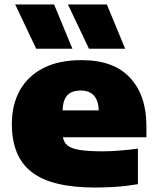

<svg xmlns="http://www.w3.org/2000/svg" viewBox="-20 -828 703 859"><path d="M405 11Q211 11 122 -58Q33 -127 33 -273Q33 -359.5 68.8 -423.8Q104.5 -488 174 -523.5Q243.5 -559 345 -559Q489 -559 562 -480Q635 -401 635 -265V-214H261.5Q265.5 -191 282 -177.2Q298.5 -163.5 336.2 -157.2Q374 -151 442 -151Q476.5 -151 518 -154.5Q559.5 -158 597 -163V-4Q544 5 496 8Q448 11 405 11ZM341 -423Q300.5 -423 281 -401.5Q261.5 -380 260 -334H422Q418.5 -423 341 -423ZM378 -610 284 -808H458L540 -610ZM142 -610 48 -808H222L304 -610Z"/></svg>

Font: Encode Sans Expanded Expanded Black
Style: Regular
Weight: 900
Width: 7
Designer: Multiple Designers
Foundry: Impallari Type
Version: Version 3.000; ttfautohint (v1.8.3) -l 8 -r 50 -G 200 -x 14 